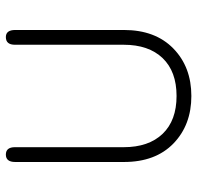

<svg xmlns="http://www.w3.org/2000/svg" viewBox="-29 -639 677 659"><g transform="rotate(-90 309.5 -309.5)"><path d="M485.4 -596.7Q485.4 -627.9 511.7 -627.9Q536.1 -627.9 536.1 -595.7V-222.7Q536.1 -115.2 472.7 -53.2Q409.2 8.8 309.6 8.8Q210 8.8 146.5 -52.7Q83 -114.3 83 -222.7V-595.7Q83 -627.9 108.4 -627.9Q133.8 -627.9 133.8 -596.7V-223.6Q133.8 -137.7 179.7 -89.8Q225.6 -42 309.6 -42Q393.6 -42 439.5 -89.8Q485.4 -137.7 485.4 -223.6Z"/></g></svg>

Font: Jura
Style: Book
Weight: 400
Version: Version 2.3